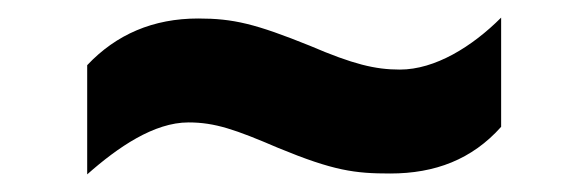

<svg xmlns="http://www.w3.org/2000/svg" viewBox="-20 -433 668 218"><path d="M79 -359V-235C114 -266 155 -294 194 -294C224 -294 247 -286 296 -265C359 -239 383 -236 423 -236C474 -236 516 -252 549 -289V-413C516 -380 474 -354 434 -354C406 -354 381 -360 332 -381C270 -406 245 -412 205 -412C154 -412 112 -394 79 -359Z"/></svg>

Font: Noto Sans Bengali UI ExtraBold
Style: Regular
Weight: 800
Designer: Jelle Bosma - Monotype Design Team
Foundry: Monotype Imaging Inc.
Version: Version 2.003